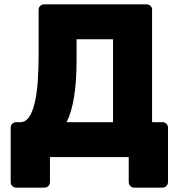

<svg xmlns="http://www.w3.org/2000/svg" viewBox="-20 -720 822 880"><path d="M55 140Q44 140 36.5 133Q29 126 29 114V-135Q29 -146 36.5 -153Q44 -160 55 -160H73Q97 -160 113 -183Q129 -206 139 -248Q149 -290 153 -347Q157 -404 157 -472V-675Q157 -686 164.5 -693Q172 -700 182 -700H652Q663 -700 670 -693Q677 -686 677 -675V-160H724Q735 -160 742.5 -153Q750 -146 750 -135V114Q750 125 742.5 132.5Q735 140 724 140H595Q584 140 577 132.5Q570 125 570 114V0H209V114Q209 125 202 132.5Q195 140 184 140ZM285 -160H498V-540H331V-449Q331 -344 319 -273Q307 -202 285 -160Z"/></svg>

Font: Rubik
Style: Bold
Weight: 700
Designer: Hubert and Fischer
Foundry: Hubert and Fischer
Version: Version 2.300;gftools[0.9.30]